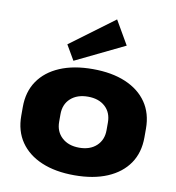

<svg xmlns="http://www.w3.org/2000/svg" viewBox="-90 -909 920 1001"><g transform="rotate(10 369.5 -408.5)"><path d="M370 11Q269 11 196 -20Q123 -51 83.5 -108.5Q44 -166 44 -247V-293Q44 -374 83.5 -431.5Q123 -489 196 -520Q269 -551 370 -551Q471 -551 544 -520Q617 -489 656.5 -431.5Q696 -374 696 -293V-247Q696 -166 656.5 -108.5Q617 -51 544 -20Q471 11 370 11ZM370 -135Q427 -135 461 -166.5Q495 -198 495 -250V-290Q495 -343 461 -374Q427 -405 370 -405Q313 -405 278.5 -374Q244 -343 244 -290V-250Q244 -198 278.5 -166.5Q313 -135 370 -135ZM522 -702 262 -576 216 -655 449 -828Z"/></g></svg>

Font: Pathway Extreme 28pt ExtraBold
Style: Regular
Weight: 800
Designer: Eduardo Rodriguez Tunni
Foundry: Eduardo Rodriguez Tunni
Version: Version 1.001;gftools[0.9.26]